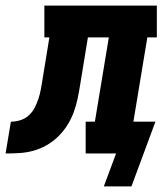

<svg xmlns="http://www.w3.org/2000/svg" viewBox="-76 -550 596 688"><path d="M395 118H296L340 0H231V-114H264L314 -416H239L211 -245Q207 -220 202 -196Q197 -172 188 -147.5Q179 -123 165 -101Q151 -79 132 -60.5Q113 -42 90 -29Q67 -16 42.5 -9.5Q18 -3 -7 -1.5Q-32 0 -56 0L-37 -114Q-21 -114 -4 -119Q13 -124 26.5 -136Q40 -148 48 -163.5Q56 -179 61.5 -195.5Q67 -212 70 -228.5Q73 -245 76 -262V-263Q76 -263 76 -263Q76 -263 76 -263L101 -416H83V-530H486V-416H452L402 -114H481Z"/></svg>

Font: Iosevka Curly Slab HvObl
Style: Regular
Weight: 900
Italic angle: -9°
Monospace: yes
Designer: Belleve Invis
Foundry: Belleve Invis
Version: Version 11.1.0; ttfautohint (v1.8.3)